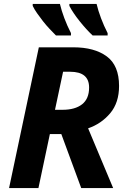

<svg xmlns="http://www.w3.org/2000/svg" viewBox="-20 -954 649 974"><path d="M26 0 177 -714H352Q459 -714 521.5 -668Q584 -622 584 -518Q584 -433 539 -379.5Q494 -326 427 -303L554 0H392L291 -274H233L175 0ZM297 -397Q361 -397 396.5 -425Q432 -453 432 -510Q432 -590 336 -590H300L259 -397ZM146 -924V-934H284Q292 -900 306.5 -861.5Q321 -823 340 -786V-774H264Q249 -789 231.5 -807.5Q214 -826 198 -846.5Q182 -867 168 -887Q154 -907 146 -924ZM470 -934Q478 -900 492.5 -861.5Q507 -823 526 -786V-774H450Q418 -804 384 -846.5Q350 -889 332 -924V-934Z"/></svg>

Font: BC Sans
Style: Bold Italic
Weight: 700
Italic angle: -12°
Designer: Monotype Design Team
Province of B.C.
Foundry: Monotype Imaging Inc.
Version: Version 2.000;GOOG;noto-source:20170915:90ef993387c0